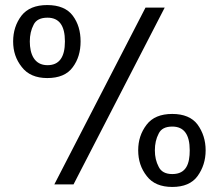

<svg xmlns="http://www.w3.org/2000/svg" viewBox="-20 -730 866 760"><path d="M167 -421C213 -421 247 -435 268 -464C289 -492 299 -526 299 -566C299 -606 289 -640 268 -668C247 -696 213 -710 167 -710C121 -710 87 -696 65 -668C43 -639 32 -605 32 -566C32 -527 43 -494 66 -465C88 -436 122 -421 167 -421ZM195 0H271L632 -700H556ZM168 -472C115 -472 98 -517 98 -566C98 -591 103 -613 113 -632C122 -651 141 -660 168 -660C214 -660 237 -629 237 -566C237 -503 214 -472 168 -472ZM662 10C707 10 741 -4 762 -33C783 -62 794 -96 794 -135C794 -174 783 -208 762 -237C741 -265 707 -279 662 -279C616 -279 582 -265 560 -236C538 -207 527 -174 527 -135C527 -96 538 -62 561 -33C583 -4 617 10 662 10ZM662 -41C635 -41 617 -51 608 -70C598 -89 593 -110 593 -135C593 -160 598 -182 608 -201C617 -220 635 -229 662 -229C708 -229 731 -198 731 -135C731 -83 718 -41 662 -41Z"/></svg>

Font: Be Vietnam
Style: Regular
Weight: 400
Designer: Gabriel Lam
Foundry: TypeRant
Version: Version 4.000